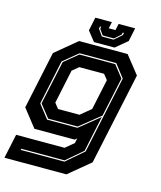

<svg xmlns="http://www.w3.org/2000/svg" viewBox="-149 -783 905 1076"><g transform="rotate(15 304.0 -245.0)"><path d="M-20 200 10 59H291L340 18.5L346 -10L334 0H100.5L19.5 -103L90.5 -437L215 -540H496.5L578 -437L464 97L339.5 200ZM57 134H310.5L410.5 48L505.5 -400L448 -474.5H235L149.5 -404L95 -146L156 -68H332L448 -161.5L404 46L309.5 127H58.5ZM160 -75 102 -148 156.5 -402 236 -467.5H444L498.5 -398L450 -170.5L331 -75ZM199.5 -141.5H324L384.5 -191.5L422 -368.5L397.5 -399H254L217 -368.5L175.5 -172ZM297 -556 252.5 -612 269 -690H365L357 -652H396L404 -690H500L483.5 -612L416 -556ZM331.5 -597.5H399.5L443.5 -636L446 -649H439L436.5 -637L399.5 -604.5H334.5L311.5 -637L314 -649H307L304.5 -636Z"/></g></svg>

Font: Tourney Thin ExtraBold
Style: Italic
Weight: 800
Italic angle: -12°
Version: Version 1.015